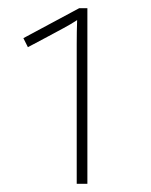

<svg xmlns="http://www.w3.org/2000/svg" viewBox="-20 -864 368 468"><path d="M193 -844H173L37 -771L48 -749L95 -774Q119 -787 135 -795.5Q151 -804 168 -815Q167 -788 167 -756Q167 -724 167 -696V-416H193Z"/></svg>

Font: Noto Sans UI Thin
Style: Regular
Weight: 250
Designer: Monotype Design Team
Foundry: Monotype Imaging Inc.
Version: Version 1.901